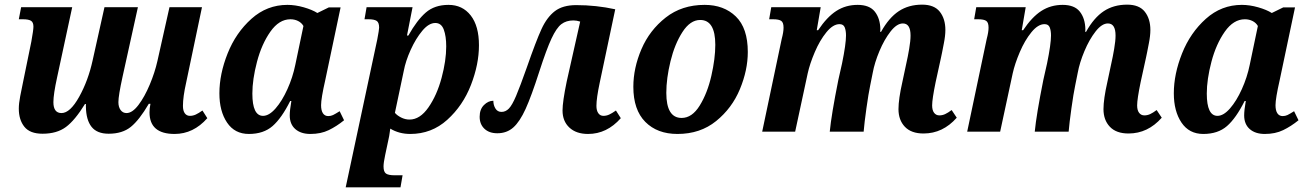

<svg xmlns="http://www.w3.org/2000/svg" viewBox="-20 -567 5646 827"><path d="M624 -83Q624 -100 628 -120H621Q580 -50 543.5 -20.5Q507 9 448 9Q398 9 374.5 -20.5Q351 -50 350 -107V-119H346Q303 -49 264 -20Q225 9 163 9Q109 9 85 -21Q61 -51 61 -99Q61 -121 67 -152.5Q73 -184 79 -212L115 -388Q124 -438 124 -452Q124 -471 113.5 -477.5Q103 -484 79 -484H61L71 -536H291L226 -234Q210 -161 210 -127Q210 -80 245 -80Q282 -80 321 -150Q360 -220 379 -307L430 -536H574L508 -237Q490 -155 490 -127Q490 -106 499.5 -93Q509 -80 525 -80Q550 -80 576.5 -115Q603 -150 625 -202.5Q647 -255 658 -304L710 -536H850L782 -212Q768 -150 768 -111Q768 -90 776 -79Q784 -68 798 -68Q811 -68 823 -73.5Q835 -79 852 -91L873 -58Q813 10 732 10Q624 10 624 -83Z M925 -165Q925 -248 960.5 -337Q996 -426 1063 -486Q1130 -546 1218 -546Q1252 -546 1288.5 -535.5Q1325 -525 1347 -511L1396 -535H1447L1381 -222Q1363 -143 1363 -114Q1363 -91 1371 -79Q1379 -67 1394 -67Q1405 -67 1414.5 -71.5Q1424 -76 1443 -88L1462 -49Q1430 -23 1396 -6.5Q1362 10 1317 10Q1276 10 1252 -11Q1228 -32 1228 -70Q1228 -92 1235 -132H1230Q1193 -58 1154 -24Q1115 10 1052 10Q991 10 958 -39Q925 -88 925 -165ZM1252 -288 1287 -455Q1279 -469 1264 -476.5Q1249 -484 1231 -484Q1182 -484 1144.5 -430.5Q1107 -377 1087 -301Q1067 -225 1067 -164Q1067 -68 1113 -68Q1139 -68 1167 -100Q1195 -132 1218 -183Q1241 -234 1252 -288Z M1605 -397Q1613 -439 1613 -448Q1613 -470 1602.5 -477Q1592 -484 1567 -484H1550L1559 -536H1757L1733 -414H1739Q1776 -480 1814 -513Q1852 -546 1912 -546Q1972 -546 2007.5 -500.5Q2043 -455 2043 -372Q2043 -290 2008.5 -201Q1974 -112 1906.5 -51Q1839 10 1747 10Q1699 10 1661 -13Q1660 -9 1658.5 4.5Q1657 18 1653 35L1639 101Q1632 134 1632 150Q1632 173 1642.5 180.5Q1653 188 1680 188H1714L1705 240H1469ZM1902 -367Q1902 -411 1891.5 -439.5Q1881 -468 1855 -468Q1827 -468 1799 -434.5Q1771 -401 1749 -352.5Q1727 -304 1719 -261L1681 -81Q1690 -70 1707.5 -61Q1725 -52 1744 -52Q1789 -52 1825.5 -104.5Q1862 -157 1882 -231.5Q1902 -306 1902 -367Z M2403 -91Q2403 -129 2421 -216L2479 -474Q2464 -479 2450 -479Q2419 -479 2398 -463Q2377 -447 2355.5 -401Q2334 -355 2303 -259Q2269 -153 2244 -98Q2219 -43 2191 -18Q2163 7 2122 7Q2087 7 2066.5 -12.5Q2046 -32 2046 -64Q2046 -96 2064.5 -114.5Q2083 -133 2105 -133Q2105 -114 2114 -99.5Q2123 -85 2140 -85Q2158 -85 2172 -99.5Q2186 -114 2203 -154Q2220 -194 2249 -276Q2289 -391 2312.5 -442Q2336 -493 2370 -519Q2404 -545 2462 -545Q2548 -545 2630 -527L2563 -210Q2549 -144 2549 -111Q2549 -91 2557 -79.5Q2565 -68 2579 -68Q2592 -68 2604 -73.5Q2616 -79 2633 -91L2654 -58Q2594 10 2513 10Q2462 10 2432.5 -17.5Q2403 -45 2403 -91Z M2708 -193Q2708 -274 2743 -355.5Q2778 -437 2847.5 -491.5Q2917 -546 3015 -546Q3098 -546 3149.5 -496Q3201 -446 3201 -343Q3201 -265 3167 -183Q3133 -101 3064.5 -45.5Q2996 10 2898 10Q2811 10 2759.5 -42Q2708 -94 2708 -193ZM3061 -374Q3061 -481 2996 -481Q2953 -481 2919.5 -429Q2886 -377 2868 -303Q2850 -229 2850 -167Q2850 -59 2916 -59Q2961 -59 2994 -112.5Q3027 -166 3044 -240.5Q3061 -315 3061 -374Z M3850 -97Q3850 -140 3867 -215L3884 -295Q3890 -321 3896 -356Q3902 -391 3902 -414Q3902 -466 3869 -466Q3843 -466 3816 -431.5Q3789 -397 3768 -347Q3747 -297 3739 -253L3728 -198Q3721 -165 3712 -101Q3703 -37 3700 0H3554Q3561 -73 3591 -223L3607 -294Q3624 -377 3624 -414Q3624 -435 3618.5 -449Q3613 -463 3596 -463Q3568 -463 3539.5 -428Q3511 -393 3489.5 -342.5Q3468 -292 3459 -251L3405 0H3263L3347 -399Q3355 -429 3355 -448Q3355 -470 3345 -477Q3335 -484 3310 -484H3293L3302 -536H3515L3498 -437H3504Q3542 -494 3582.5 -520Q3623 -546 3674 -546Q3725 -546 3748 -517Q3771 -488 3772 -441Q3772 -434 3771 -430H3775Q3809 -491 3851.5 -519Q3894 -547 3952 -547Q4004 -547 4028 -516.5Q4052 -486 4052 -438Q4052 -413 4045.5 -380.5Q4039 -348 4038 -342L4033 -318L4010 -213Q3995 -140 3995 -113Q3995 -92 4003.5 -81Q4012 -70 4026 -70Q4039 -70 4051 -75.5Q4063 -81 4079 -93L4101 -60Q4041 8 3958 8Q3905 8 3877.5 -21Q3850 -50 3850 -97Z M4733 -97Q4733 -140 4750 -215L4767 -295Q4773 -321 4779 -356Q4785 -391 4785 -414Q4785 -466 4752 -466Q4726 -466 4699 -431.5Q4672 -397 4651 -347Q4630 -297 4622 -253L4611 -198Q4604 -165 4595 -101Q4586 -37 4583 0H4437Q4444 -73 4474 -223L4490 -294Q4507 -377 4507 -414Q4507 -435 4501.5 -449Q4496 -463 4479 -463Q4451 -463 4422.5 -428Q4394 -393 4372.5 -342.5Q4351 -292 4342 -251L4288 0H4146L4230 -399Q4238 -429 4238 -448Q4238 -470 4228 -477Q4218 -484 4193 -484H4176L4185 -536H4398L4381 -437H4387Q4425 -494 4465.5 -520Q4506 -546 4557 -546Q4608 -546 4631 -517Q4654 -488 4655 -441Q4655 -434 4654 -430H4658Q4692 -491 4734.5 -519Q4777 -547 4835 -547Q4887 -547 4911 -516.5Q4935 -486 4935 -438Q4935 -413 4928.5 -380.5Q4922 -348 4921 -342L4916 -318L4893 -213Q4878 -140 4878 -113Q4878 -92 4886.5 -81Q4895 -70 4909 -70Q4922 -70 4934 -75.5Q4946 -81 4962 -93L4984 -60Q4924 8 4841 8Q4788 8 4760.5 -21Q4733 -50 4733 -97Z M5036 -165Q5036 -248 5071.5 -337Q5107 -426 5174 -486Q5241 -546 5329 -546Q5363 -546 5399.5 -535.5Q5436 -525 5458 -511L5507 -535H5558L5492 -222Q5474 -143 5474 -114Q5474 -91 5482 -79Q5490 -67 5505 -67Q5516 -67 5525.5 -71.5Q5535 -76 5554 -88L5573 -49Q5541 -23 5507 -6.5Q5473 10 5428 10Q5387 10 5363 -11Q5339 -32 5339 -70Q5339 -92 5346 -132H5341Q5304 -58 5265 -24Q5226 10 5163 10Q5102 10 5069 -39Q5036 -88 5036 -165ZM5363 -288 5398 -455Q5390 -469 5375 -476.5Q5360 -484 5342 -484Q5293 -484 5255.5 -430.5Q5218 -377 5198 -301Q5178 -225 5178 -164Q5178 -68 5224 -68Q5250 -68 5278 -100Q5306 -132 5329 -183Q5352 -234 5363 -288Z"/></svg>

Font: Noto Serif Narrow
Style: Bold Italic
Weight: 700
Width: 4
Italic angle: -12°
Designer: Monotype Design Team
Foundry: Monotype Imaging Inc.
Version: Version 1.001